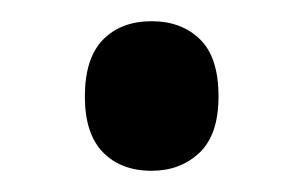

<svg xmlns="http://www.w3.org/2000/svg" viewBox="-20 -443 286 181"><path d="M60 -352Q60 -388 77 -405.5Q94 -423 123 -423Q151 -423 168.5 -406Q186 -389 186 -352Q186 -316 168 -299Q150 -282 123 -282Q94 -282 77 -299.5Q60 -317 60 -352Z"/></svg>

Font: Noto Sans Lao UI Cond Med
Style: Regular
Weight: 500
Width: 3
Designer: Monotype Design Team
Foundry: Monotype Imaging Inc.
Version: Version 2.000; ttfautohint (v1.8.4.7-5d5b)